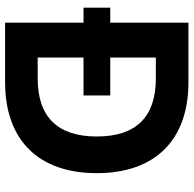

<svg xmlns="http://www.w3.org/2000/svg" viewBox="-23 -737 760 754"><g transform="rotate(90 357.0 -360.0)"><path d="M10 -308H69V0H303C530 0 660 -131 660 -360C660 -589 530 -720 303 -720H69V-413H10ZM206 -592H288C439.5 -592 516 -514.5 516 -360C516 -206 439 -128 288 -128H206V-308H355V-413H206Z"/></g></svg>

Font: Vela Sans ExtBd
Style: Regular
Weight: 800
Designer: Principal design: Mikhail Sharanda - project Manrope.
Design modification: Ravid Balaliev
Foundry: Mikhail Sharanda
Version: Version 1.001